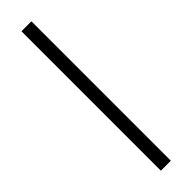

<svg xmlns="http://www.w3.org/2000/svg" viewBox="-245 -677 668 668"><g transform="rotate(-45 89.5 -343.0)"><path d="M65 0V-686H114V0Z"/></g></svg>

Font: Archivo ExtraCondensed Thin
Style: Regular
Weight: 250
Width: 2
Designer: Hector Gatti
Foundry: Omnibus-Type
Version: Version 2.001